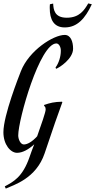

<svg xmlns="http://www.w3.org/2000/svg" viewBox="-40 -887 559 1127"><path d="M228 -244C228 -229 203 -157 178 -87C149 -55 121 -39 100 -39C80 -39 67 -70 67 -92C67 -186 194 -632 291 -632C306 -632 318 -610 317 -588C317 -555 305 -516 286 -491L289 -483C309 -490 389 -542 389 -601C389 -643 375 -682 340 -682C273 -682 131 -591 83 -470C71 -439 -20 -210 -20 -111C-20 -38 22 10 60 10C92 10 127 -9 161 -40C150 -11 140 14 134 33C93 153 38 180 -12 207L-6 220C39 199 172 162 222 13C272 -136 301 -220 326 -287L324 -290C278 -289 254 -283 219 -271V-265C222 -263 228 -260 228 -244ZM340 -726C413 -726 460 -778 499 -862L478 -867C455 -828 427 -783 352 -783C279 -783 274 -831 272 -866L253 -862C252 -854 252 -847 252 -840C252 -772 276 -726 340 -726Z"/></svg>

Font: Romanesco
Style: Regular
Weight: 400
Designer: Astigmatic (AOETI)
Foundry: Astigmatic (AOETI)
Version: Version 1.000